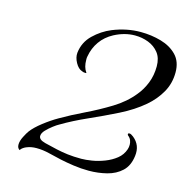

<svg xmlns="http://www.w3.org/2000/svg" viewBox="-90 -652 749 759"><g transform="rotate(15 284.5 -272.5)"><path d="M53 11Q43 5 43 -9Q43 -24 52.5 -42.5Q62 -61 68 -69Q83 -89 112 -111.5Q141 -134 169 -150Q212 -175 264 -200Q316 -225 365 -255Q414 -285 446 -325Q466 -349 478.5 -380.5Q491 -412 491 -449Q491 -483 474.5 -504Q458 -525 432 -535Q406 -545 377 -545Q335 -545 293 -523Q261 -506 241.5 -478.5Q222 -451 216 -416Q215 -413 215 -409.5Q215 -406 215 -402Q215 -372 228 -354Q228 -353 228.5 -353Q229 -353 229 -352Q229 -351 225 -351Q217 -351 211 -354Q195 -359 183.5 -380Q172 -401 174 -420Q179 -464 210.5 -494.5Q242 -525 281 -541Q338 -564 395 -564Q439 -564 479 -552.5Q519 -541 544 -515Q569 -489 569 -445Q569 -400 548 -363Q527 -326 493 -297Q452 -262 396 -234Q340 -206 282.5 -180.5Q225 -155 178 -127Q170 -123 155.5 -112Q141 -101 129 -88.5Q117 -76 117 -64Q117 -57 123 -51.5Q129 -46 144 -42Q172 -35 194.5 -30Q217 -25 241 -22Q265 -19 297 -19Q315 -19 340 -23Q365 -27 391 -37Q417 -47 437 -63Q457 -79 465 -103Q468 -112 468 -122Q468 -131 464.5 -140Q461 -149 452 -156Q450 -158 450 -161Q450 -165 456 -165Q462 -165 472 -157Q506 -130 500 -85Q495 -44 471 -21.5Q447 1 411.5 10Q376 19 338 19Q306 19 275 14.5Q244 10 221 5Q198 0 170 -7Q142 -14 116 -14Q94 -14 77 -7Q71 -5 63.5 0Q56 5 53 11Z"/></g></svg>

Font: MonteCarlo
Style: Regular
Weight: 400
Designer: Robert E. Leuschke
Foundry: Robert E. Leuschke
Version: Version 1.010; ttfautohint (v1.8.3)